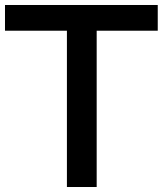

<svg xmlns="http://www.w3.org/2000/svg" viewBox="-20 -749 652 769"><path d="M248 0V-626H0V-729H611.8V-626H367.2V0Z"/></svg>

Font: BDO Grotesk Medium
Style: Regular
Weight: 500
Designer: Deni Anggara
Foundry: Lokal Container
Version: Version 2.000